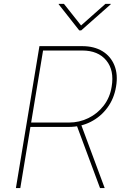

<svg xmlns="http://www.w3.org/2000/svg" viewBox="-20 -964 647 984"><path d="M61.5 0 182.1 -727.5H401.4Q462.4 -727.5 504.9 -701.7Q547.4 -675.8 566.4 -628.9Q585.4 -582 574.7 -519.5Q564.5 -458 530 -411.6Q495.6 -365.2 444.6 -339.4Q393.6 -313.5 332.5 -313.5H125L128.9 -335.9H332.5Q386.7 -335.9 433.3 -358.9Q480 -381.8 511.7 -423.1Q543.5 -464.4 552.2 -519.5Q566.4 -603.5 524.7 -654.3Q482.9 -705.1 401.4 -705.1H200.7L84 0ZM492.7 0 369.6 -331.1H393.6L516.6 0ZM307.6 -944.3 395.5 -833.5 520.5 -944.3H547.9L547.4 -941.9L396 -808.1H386.2L280.8 -941.9V-944.3Z"/></svg>

Font: Inter 18pt Thin
Style: Italic
Weight: 250
Italic angle: -9.3988°
Version: Version 4.001;git-66647c0bb